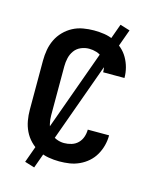

<svg xmlns="http://www.w3.org/2000/svg" viewBox="-121 -827 792 983"><g transform="rotate(15 275.0 -335.0)"><path d="M271 12Q243 12 214 7Q185 2 159.5 -11.5Q134 -25 113.5 -46Q93 -67 80.5 -93Q68 -119 63 -147.5Q58 -176 58 -205V-465Q58 -494 63 -522.5Q68 -551 80.5 -577Q93 -603 113.5 -624Q134 -645 159.5 -658.5Q185 -672 214 -677Q243 -682 271 -682Q299 -682 325.5 -678Q352 -674 377 -662.5Q402 -651 422.5 -633Q443 -615 456.5 -591.5Q470 -568 477 -541.5Q484 -515 484 -488V-487H371Q371 -507 364.5 -526Q358 -545 344 -559Q330 -573 310.5 -579Q291 -585 271 -585Q249 -585 228 -576Q207 -567 194 -549Q181 -531 176 -509Q171 -487 171 -465V-205Q171 -183 176 -161Q181 -139 194 -121Q207 -103 228 -94Q249 -85 271 -85Q291 -85 310.5 -91Q330 -97 344 -111Q358 -125 364.5 -144Q371 -163 371 -183H484V-182Q484 -155 477 -128.5Q470 -102 456.5 -78.5Q443 -55 422.5 -37Q402 -19 377 -7.5Q352 4 325.5 8Q299 12 271 12ZM156 75 104 59 394 -745 446 -729Z"/></g></svg>

Font: Lode
Style: Bold
Weight: 700
Monospace: yes
Designer: Belleve Invis
Foundry: Belleve Invis
Version: Version 29.2.0; ttfautohint (v1.8.3)